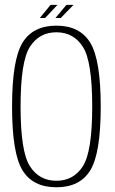

<svg xmlns="http://www.w3.org/2000/svg" viewBox="-20 -788 486 812"><path d="M218.5 4Q119 4 75 -68Q31 -140 31 -337.5Q31 -534.5 75 -607Q119 -679.5 218.5 -679.5Q318 -679.5 362 -606.8Q406 -534 406 -337.5Q406 -140 362 -68Q318 4 218.5 4ZM218.5 -23.5Q291 -23.5 330.5 -85Q370 -146.5 370 -337.5Q370 -528.5 330.5 -590Q291 -651.5 218.5 -651.5Q146 -651.5 106.5 -590Q67 -528.5 67 -337.5Q67 -146.5 106.5 -85Q146 -23.5 218.5 -23.5ZM214.5 -712 261 -767.5H291L237 -712ZM148.5 -712 194 -767.5H223L171 -712Z"/></svg>

Font: Anybody ExtraLight
Style: Regular
Weight: 200
Designer: Tyler Finck
Foundry: Etcetera Type Company
Version: Version 1.010; ttfautohint (v1.8.3) -l 8 -r 50 -G 200 -x 14 